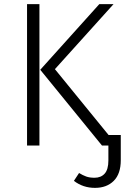

<svg xmlns="http://www.w3.org/2000/svg" viewBox="-20 -705 615 930"><path d="M111 -685H171V0H111ZM565 -51V71Q565 137 531 171Q497 205 440 205Q382 205 338 171L363 133Q381 144 397.5 150Q414 156 438 156Q469 156 487 136Q505 116 505 72V0H474L175 -367L461 -685H530L246 -370L506 -51Z"/></svg>

Font: Fira Sans Light
Style: Regular
Weight: 300
Designer: bBox Type GmbH & Carrois Corporate GbR & Edenspiekermann AG
Foundry: bBox Type GmbH & Carrois Corporate GbR & Edenspiekermann AG
Version: Version 4.301